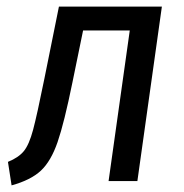

<svg xmlns="http://www.w3.org/2000/svg" viewBox="-20 -547 555 580"><path d="M395 0H308L372 -455H231L199 -299Q174 -176 154 -118Q134 -60 103.5 -31.5Q73 -3 15 13L4 -58Q36 -71 52 -90.5Q68 -110 80 -155Q92 -200 114 -309L158 -527H469Z"/></svg>

Font: Fira Sans Condensed
Style: Italic
Weight: 400
Width: 3
Italic angle: -8°
Designer: bBox Type GmbH & Carrois Corporate GbR & Edenspiekermann AG
Foundry: bBox Type GmbH & Carrois Corporate GbR & Edenspiekermann AG
Version: Version 4.301